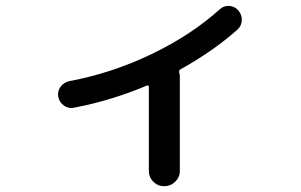

<svg xmlns="http://www.w3.org/2000/svg" viewBox="-20 -596 1040 663"><path d="M235 -224Q216 -220 200 -232Q184 -244 181 -263Q178 -282 189.5 -297Q201 -312 220 -316Q365 -343 502 -408.5Q639 -474 739 -564Q753 -577 772 -575.5Q791 -574 803 -560Q816 -545 815 -525.5Q814 -506 799 -493Q717 -420 604 -357Q597 -354 599 -345Q601 -337 601 -333V-6Q601 16 585 31.5Q569 47 547 47Q525 47 509.5 31.5Q494 16 494 -6V-295Q494 -304 486 -300Q362 -248 235 -224Z"/></svg>

Font: Rounded Mplus 1c Medium
Style: Regular
Weight: 500
Version: Version 1.059.20150529